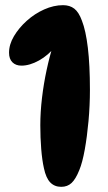

<svg xmlns="http://www.w3.org/2000/svg" viewBox="-20 -712 418 743"><path d="M224 -692Q250 -692 267.5 -678.5Q285 -665 297 -632Q312 -594 320 -527Q328 -460 328 -364Q328 -304 322.5 -243.5Q317 -183 308 -133Q299 -83 287 -54Q273 -19 257 -4Q241 11 217 11Q191 11 174.5 -6Q158 -23 150 -61Q143 -92 139.5 -135.5Q136 -179 136 -227Q136 -278 142.5 -333Q149 -388 160.5 -441.5Q172 -495 186 -539L196 -534Q167 -498 131 -478Q95 -458 63 -458Q41 -458 28 -471Q15 -484 15 -508Q15 -540 34 -572Q53 -604 83.5 -631.5Q114 -659 151 -675.5Q188 -692 224 -692Z"/></svg>

Font: DynaPuff Medium
Style: Regular
Weight: 500
Version: Version 2.000